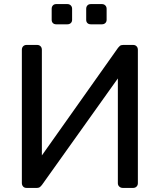

<svg xmlns="http://www.w3.org/2000/svg" viewBox="-20 -920 782 940"><path d="M110 0Q99 0 93 -7Q87 -14 87 -24V-676Q87 -687 93.5 -693.5Q100 -700 110 -700H162Q172 -700 178.5 -693.5Q185 -687 185 -676V-159L558 -686Q561 -690 566.5 -695Q572 -700 583 -700H632Q642 -700 648.5 -693.5Q655 -687 655 -676V-23Q655 -13 648.5 -6.5Q642 0 632 0H581Q571 0 564 -6.5Q557 -13 557 -23V-536L185 -14Q183 -11 177 -5.5Q171 0 160 0ZM425 -801Q414 -801 408 -807Q402 -813 402 -823V-877Q402 -887 408 -893.5Q414 -900 425 -900H479Q489 -900 495.5 -893.5Q502 -887 502 -877V-823Q502 -813 495.5 -807Q489 -801 479 -801ZM255 -801Q245 -801 239 -807Q233 -813 233 -823V-877Q233 -887 239 -893.5Q245 -900 255 -900H310Q320 -900 326.5 -893.5Q333 -887 333 -877V-823Q333 -813 326.5 -807Q320 -801 310 -801Z"/></svg>

Font: Rubik Light
Style: Regular
Weight: 400
Version: Version 2.101